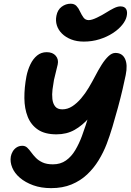

<svg xmlns="http://www.w3.org/2000/svg" viewBox="-20 -993 697 1023"><path d="M426.6 -771.4Q388.6 -771.4 359.2 -783Q329.8 -794.6 310.2 -814Q290.6 -833.4 282.9 -858Q275.2 -882.6 280.6 -909.2Q286.6 -940.6 308.4 -956.9Q330.2 -973.2 356.4 -973.2Q375.8 -973.2 387.1 -961.5Q398.4 -949.8 405.6 -933.2Q414.4 -914.4 424.5 -900.1Q434.6 -885.8 452.8 -885.8Q468.8 -885.8 496.5 -899Q524.2 -912.2 549 -928Q566.2 -939 586.1 -949Q606 -959 621.6 -959Q643.6 -959 651.9 -944.9Q660.2 -930.8 655 -906.8Q650.6 -884.6 631.3 -860.6Q612 -836.6 580.9 -816.4Q549.8 -796.2 510.3 -783.8Q470.8 -771.4 426.6 -771.4ZM252.4 9.4Q198.8 9.4 156.8 -5.9Q114.8 -21.2 86.2 -45.6Q57.6 -70 45.2 -100Q32.8 -130 37.6 -158.8Q40 -172.6 47.8 -185.9Q55.6 -199.2 68.7 -207.7Q81.8 -216.2 99.2 -216.2Q114.6 -216.2 125.2 -206.1Q135.8 -196 146.3 -181.4Q156.8 -166.8 171 -152.2Q185.2 -137.6 206.9 -127.5Q228.6 -117.4 262.2 -117.4Q302.4 -117.4 331.5 -138Q360.6 -158.6 381.1 -193.2Q401.6 -227.8 416.4 -267.8Q425.4 -291.2 436.8 -326.3Q448.2 -361.4 459.9 -400.6Q471.6 -439.8 483 -477.1Q494.4 -514.4 503 -544Q511.6 -573.6 516.2 -587.8L525.8 -459.2Q491.2 -407 455.1 -365.7Q419 -324.4 377.1 -300.8Q335.2 -277.2 281 -277.2Q219.4 -277.2 182.3 -302.2Q145.2 -327.2 127.8 -370.7Q110.4 -414.2 109.9 -470.1Q109.4 -526 121 -587Q127.8 -620.6 141.9 -650Q156 -679.4 177.7 -697.2Q199.4 -715 228.8 -715Q260.8 -715 277.1 -695.8Q293.4 -676.6 287.4 -649.2Q284.2 -633 278.6 -612.8Q273 -592.6 267.6 -567.2Q263.2 -543.8 259.8 -516.7Q256.4 -489.6 259.1 -465.4Q261.8 -441.2 274 -425.8Q286.2 -410.4 312.2 -410.4Q340 -410.4 365 -426.6Q390 -442.8 412.3 -469Q434.6 -495.2 452.9 -526.1Q471.2 -557 486 -585.4Q503.6 -619.6 521.5 -647.9Q539.4 -676.2 557.9 -693.6Q576.4 -711 594.8 -711Q631.4 -711 646.2 -679.4Q661 -647.8 649.8 -593.2Q643.8 -563.2 633.3 -518.2Q622.8 -473.2 608.7 -420.9Q594.6 -368.6 579.3 -317.7Q564 -266.8 548.4 -226Q531.2 -181.2 505.5 -139.1Q479.8 -97 444.3 -63.5Q408.8 -30 361.3 -10.3Q313.8 9.4 252.4 9.4Z"/></svg>

Font: Shantell Sans Light
Style: Italic
Weight: 300
Italic angle: -11°
Designer: Stephen Nixon, Anya Danilova, Shantell Martin
Foundry: Arrow Type
Version: Version 1.008;[ac192a2d6]